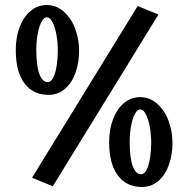

<svg xmlns="http://www.w3.org/2000/svg" viewBox="-20 -733 753 767"><path d="M613 -675 530 -709 108 -23 191 11ZM584 -163Q584 -132 579.5 -103Q575 -74 566 -55.5Q557 -37 544 -37Q522 -37 510 -70Q498 -103 498 -167Q498 -202 504 -232Q510 -262 519.5 -279Q529 -296 540 -296Q553 -296 563 -276Q573 -256 578.5 -225.5Q584 -195 584 -163ZM416 -165Q416 -79 450.5 -32.5Q485 14 547 14Q585 14 613 -10.5Q641 -35 655 -75.5Q669 -116 669 -162Q669 -208 653.5 -250Q638 -292 608 -318.5Q578 -345 540 -345Q504 -345 476 -322Q448 -299 432 -258Q416 -217 416 -165ZM211 -531Q211 -500 206.5 -471Q202 -442 193 -423.5Q184 -405 171 -405Q149 -405 137 -438Q125 -471 125 -535Q125 -570 131 -600Q137 -630 146.5 -647Q156 -664 167 -664Q180 -664 190 -644Q200 -624 205.5 -593.5Q211 -563 211 -531ZM43 -533Q43 -447 77.5 -400.5Q112 -354 174 -354Q212 -354 240 -378.5Q268 -403 282 -443.5Q296 -484 296 -530Q296 -576 280.5 -618Q265 -660 235 -686.5Q205 -713 167 -713Q131 -713 103 -690Q75 -667 59 -626Q43 -585 43 -533Z"/></svg>

Font: LXGW Marker Gothic
Style: Regular
Weight: 400
Version: Version 1.001